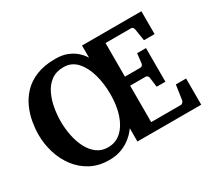

<svg xmlns="http://www.w3.org/2000/svg" viewBox="-133 -916 1278 1162"><g transform="rotate(-30 506.0 -335.0)"><path d="M981 0H535.2V-92.8Q535.2 -92.8 523.2 -76.9Q511.2 -61 486.3 -40.3Q461.4 -19.5 423.3 -3.7Q385.3 12.2 333 12.2Q260.7 12.2 205.6 -17.1Q150.4 -46.4 112.8 -95.9Q75.2 -145.5 56.2 -207.5Q37.1 -269.5 37.1 -335Q37.1 -375.5 45.2 -422.4Q53.2 -469.2 73.5 -515.1Q93.8 -561 129.6 -598.9Q165.5 -636.7 220.7 -659.4Q275.9 -682.1 354 -682.1Q403.8 -682.1 438.5 -667.5Q473.1 -652.8 494.4 -634Q515.6 -615.2 525.4 -600.6Q535.2 -585.9 535.2 -585.9V-670.9H950.2V-511.2H876L862.8 -594.2Q861.3 -601.6 857.2 -607.2Q853 -612.8 846.2 -612.8H666V-377.9H775.9Q782.7 -377.9 787.8 -384.5Q793 -391.1 793 -396L800.8 -463.9H862.8V-229H801.8L793 -296.9Q793 -302.2 787.4 -308.6Q781.7 -314.9 774.9 -314.9H666V-60.1H875Q880.9 -60.1 886.7 -66.9Q892.6 -73.7 894 -79.1L909.2 -183.1H981ZM537.1 -330.1Q537.1 -404.8 518.8 -469.5Q500.5 -534.2 463.9 -574Q427.2 -613.8 372.1 -613.8Q319.8 -613.8 285.4 -588.1Q251 -562.5 231 -521Q210.9 -479.5 202.4 -431.2Q193.8 -382.8 193.8 -336.9Q193.8 -287.6 203.6 -238.3Q213.4 -189 234.1 -148.2Q254.9 -107.4 287.4 -82.8Q319.8 -58.1 365.2 -58.1Q419.4 -58.1 457.8 -93.3Q496.1 -128.4 516.6 -189.7Q537.1 -251 537.1 -330.1Z"/></g></svg>

Font: Charis
Style: Bold
Weight: 700
Designer: Walt Agee, Miriam Martin, Annie Olsen, Victor Gaultney, Lorna Priest, Alan Ward, Bob Hallissy, Martin Hosken, Sharon Cor
Foundry: SIL Global
Version: Version 7.000